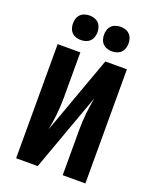

<svg xmlns="http://www.w3.org/2000/svg" viewBox="-172 -1063 945 1162"><g transform="rotate(20 300.0 -482.0)"><path d="M77 0V-735H223V-441Q223 -388 217.5 -336Q212 -284 202 -232L384 -735H523V0H377V-294Q377 -347 382.5 -399Q388 -451 398 -503L216 0ZM400 -806Q384 -806 368.5 -811Q353 -816 342 -827Q331 -838 326 -853.5Q321 -869 321 -885Q321 -901 326 -916.5Q331 -932 342 -943Q353 -954 368.5 -959Q384 -964 400 -964Q416 -964 431.5 -959Q447 -954 458 -943Q469 -932 474 -916.5Q479 -901 479 -885Q479 -869 474 -853.5Q469 -838 458 -827Q447 -816 431.5 -811Q416 -806 400 -806ZM200 -806Q184 -806 168.5 -811Q153 -816 142 -827Q131 -838 126 -853.5Q121 -869 121 -885Q121 -901 126 -916.5Q131 -932 142 -943Q153 -954 168.5 -959Q184 -964 200 -964Q216 -964 231.5 -959Q247 -954 258 -943Q269 -932 274 -916.5Q279 -901 279 -885Q279 -869 274 -853.5Q269 -838 258 -827Q247 -816 231.5 -811Q216 -806 200 -806Z"/></g></svg>

Font: Iosevka Custom Heavy Extended
Style: Regular
Weight: 900
Width: 7
Monospace: yes
Designer: Belleve Invis
Foundry: Belleve Invis
Version: Version 11.2.4; ttfautohint (v1.8.4)